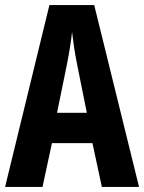

<svg xmlns="http://www.w3.org/2000/svg" viewBox="-20 -734 566 754"><path d="M380 0 343 -172H184L147 0H0L174 -714H350L526 0ZM283 -480Q276 -515 271 -548Q266 -581 263 -608Q257 -554 243 -482L204 -291H321Z"/></svg>

Font: Noto Sans Khmer UI ExtraCondensed
Style: Bold
Weight: 700
Width: 2
Designer: Danh Hong and the Monotype Design Team
Foundry: Monotype Imaging Inc.
Version: Version 2.002; ttfautohint (v1.8.4.7-5d5b)